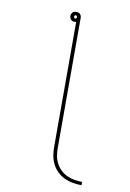

<svg xmlns="http://www.w3.org/2000/svg" viewBox="-98 -795 697 1028"><g transform="rotate(10 250.0 -280.5)"><path d="M420 174Q396 174 372.5 170Q349 166 327.5 156Q306 146 288.5 129.5Q271 113 260 92Q249 71 244.5 47.5Q240 24 240 0V-682Q238 -681 236 -681Q234 -681 232 -681Q226 -681 221 -682.5Q216 -684 212 -688Q208 -692 206 -697Q204 -702 204 -708Q204 -714 206 -719Q208 -724 212 -728Q216 -732 221 -733.5Q226 -735 232 -735Q238 -735 243 -733.5Q248 -732 252 -728Q256 -724 258 -719Q260 -714 260 -708V0Q260 21 263.5 42Q267 63 277 82Q287 101 302.5 116Q318 131 337.5 140Q357 149 378 152.5Q399 156 420 156ZM232 -699Q235 -699 237.5 -702Q240 -705 240 -708Q240 -711 237.5 -714Q235 -717 232 -717Q229 -717 226.5 -714Q224 -711 224 -708Q224 -705 226.5 -702Q229 -699 232 -699Z"/></g></svg>

Font: Iosevka SS18 Thin
Style: Regular
Weight: 100
Monospace: yes
Designer: Belleve Invis
Foundry: Belleve Invis
Version: Version 25.1.1; ttfautohint (v1.8.4)